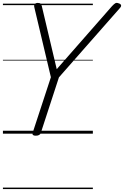

<svg xmlns="http://www.w3.org/2000/svg" viewBox="-20 -914 848 1313"><path d="M224 14Q198 14 203 -5L328 -386L215 -863Q211 -879 218 -886.5Q225 -894 238 -894Q253 -894 258 -888.5Q263 -883 266 -872L368 -441L746 -872Q760 -887 769 -892Q778 -897 792 -891Q804 -888 807.5 -879.5Q811 -871 800 -859L383 -385L259 -5Q253 14 224 14ZM0 369H615V379H0ZM0 -20H615V0H0ZM0 -505H615V-500H0ZM0 -889H615V-879H0Z"/></svg>

Font: Playwrite HR Guides
Style: Regular
Weight: 400
Designer: Veronika Burian, José Scaglione
Foundry: TypeTogether
Version: Version 1.003